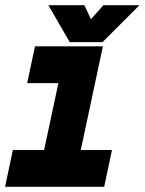

<svg xmlns="http://www.w3.org/2000/svg" viewBox="-20 -718 556 738"><path d="M-0.5 0 29.5 -141.5H149.5L204.5 -398.5H84.5L114.5 -540H375.5L290.5 -141.5H410.5L380.5 0ZM77.5 -71H333H202.5L287.5 -469.5H162.5H287.5L202.5 -71H77.5ZM248 -556 166 -698H304.5L329.5 -644L377.5 -698H516L374 -556ZM289.5 -595H346.5L401.5 -653L346.5 -595H289.5L259.5 -653Z"/></svg>

Font: Tourney Thin Black
Style: Italic
Weight: 900
Italic angle: -12°
Version: Version 1.015